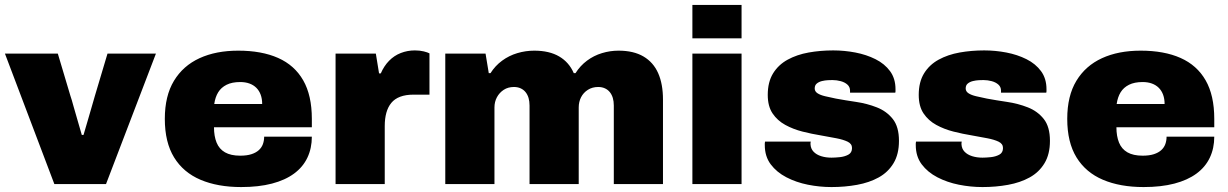

<svg xmlns="http://www.w3.org/2000/svg" viewBox="-20 -745 4970 777"><path d="M200 0 0 -528H214L265 -357Q270 -343 277.5 -315Q285 -287 294.5 -256Q304 -225 311 -199H318Q325 -223 334 -253.5Q343 -284 351 -312Q359 -340 364 -357L415 -528H611L409 0Z M956 12Q861 12 791.5 -17.5Q722 -47 684.5 -108Q647 -169 647 -264Q647 -357 684 -418Q721 -479 787.5 -509.5Q854 -540 944 -540Q1039 -540 1105.5 -510.5Q1172 -481 1207 -420Q1242 -359 1242 -264V-230H846Q846 -194 856.5 -168Q867 -142 890.5 -128.5Q914 -115 952 -115Q979 -115 997.5 -121Q1016 -127 1027.5 -137.5Q1039 -148 1044 -162Q1049 -176 1049 -192H1242Q1242 -145 1224 -107Q1206 -69 1170 -42.5Q1134 -16 1080.5 -2Q1027 12 956 12ZM847 -324H1041Q1041 -345 1035 -361.5Q1029 -378 1017.5 -389.5Q1006 -401 989.5 -407Q973 -413 952 -413Q919 -413 897 -402Q875 -391 863 -371.5Q851 -352 847 -324Z M1338 0V-528H1501L1514 -448H1521Q1534 -478 1554.5 -499Q1575 -520 1602 -530.5Q1629 -541 1659 -541Q1679 -541 1695 -537Q1711 -533 1718 -529V-362H1654Q1622 -362 1599.5 -353.5Q1577 -345 1563.5 -328.5Q1550 -312 1543.5 -288.5Q1537 -265 1537 -235V0Z M1782 0V-528H1945L1958 -449H1965Q1984 -479 2012 -499.5Q2040 -520 2073.5 -530Q2107 -540 2142 -540Q2203 -540 2243 -516.5Q2283 -493 2302 -449H2309Q2328 -479 2355.5 -499.5Q2383 -520 2416 -530Q2449 -540 2483 -540Q2544 -540 2584 -516.5Q2624 -493 2643.5 -449Q2663 -405 2663 -342V0H2464V-318Q2464 -335 2460 -348.5Q2456 -362 2448 -372Q2440 -382 2428 -387.5Q2416 -393 2401 -393Q2377 -393 2359 -381.5Q2341 -370 2331.5 -351.5Q2322 -333 2322 -310V0H2123V-318Q2123 -335 2119 -348.5Q2115 -362 2107 -372Q2099 -382 2087 -387.5Q2075 -393 2060 -393Q2036 -393 2018.5 -381.5Q2001 -370 1991 -351.5Q1981 -333 1981 -310V0Z M2782 -590V-725H2981V-590ZM2782 0V-528H2981V0Z M3345 12Q3297 12 3249.5 2.5Q3202 -7 3162.5 -27.5Q3123 -48 3099 -80Q3075 -112 3075 -158Q3075 -161 3075 -164.5Q3075 -168 3076 -172H3261Q3260 -169 3260 -166Q3260 -163 3260 -161Q3261 -143 3272.5 -131Q3284 -119 3303 -113Q3322 -107 3345 -107Q3359 -107 3378.5 -109Q3398 -111 3413 -119Q3428 -127 3428 -146Q3428 -163 3410.5 -171.5Q3393 -180 3364.5 -185.5Q3336 -191 3302 -197Q3265 -203 3227.5 -212.5Q3190 -222 3158 -239.5Q3126 -257 3106.5 -286Q3087 -315 3087 -361Q3087 -413 3108.5 -448Q3130 -483 3167.5 -503.5Q3205 -524 3252.5 -532.5Q3300 -541 3352 -541Q3397 -541 3441.5 -532.5Q3486 -524 3523 -505.5Q3560 -487 3582 -457Q3604 -427 3604 -384Q3604 -381 3604 -376.5Q3604 -372 3603 -370H3420V-378Q3420 -393 3409.5 -402.5Q3399 -412 3382.5 -416.5Q3366 -421 3349 -421Q3343 -421 3331 -420.5Q3319 -420 3306.5 -417Q3294 -414 3285.5 -407Q3277 -400 3277 -387Q3277 -375 3288.5 -367.5Q3300 -360 3319.5 -355.5Q3339 -351 3363 -346Q3401 -339 3445 -332.5Q3489 -326 3528.5 -310.5Q3568 -295 3593 -263.5Q3618 -232 3618 -175Q3618 -121 3596 -84.5Q3574 -48 3536 -27Q3498 -6 3448.5 3Q3399 12 3345 12Z M3956 12Q3908 12 3860.5 2.5Q3813 -7 3773.5 -27.5Q3734 -48 3710 -80Q3686 -112 3686 -158Q3686 -161 3686 -164.5Q3686 -168 3687 -172H3872Q3871 -169 3871 -166Q3871 -163 3871 -161Q3872 -143 3883.5 -131Q3895 -119 3914 -113Q3933 -107 3956 -107Q3970 -107 3989.5 -109Q4009 -111 4024 -119Q4039 -127 4039 -146Q4039 -163 4021.5 -171.5Q4004 -180 3975.5 -185.5Q3947 -191 3913 -197Q3876 -203 3838.5 -212.5Q3801 -222 3769 -239.5Q3737 -257 3717.5 -286Q3698 -315 3698 -361Q3698 -413 3719.5 -448Q3741 -483 3778.5 -503.5Q3816 -524 3863.5 -532.5Q3911 -541 3963 -541Q4008 -541 4052.5 -532.5Q4097 -524 4134 -505.5Q4171 -487 4193 -457Q4215 -427 4215 -384Q4215 -381 4215 -376.5Q4215 -372 4214 -370H4031V-378Q4031 -393 4020.5 -402.5Q4010 -412 3993.5 -416.5Q3977 -421 3960 -421Q3954 -421 3942 -420.5Q3930 -420 3917.5 -417Q3905 -414 3896.5 -407Q3888 -400 3888 -387Q3888 -375 3899.5 -367.5Q3911 -360 3930.5 -355.5Q3950 -351 3974 -346Q4012 -339 4056 -332.5Q4100 -326 4139.5 -310.5Q4179 -295 4204 -263.5Q4229 -232 4229 -175Q4229 -121 4207 -84.5Q4185 -48 4147 -27Q4109 -6 4059.5 3Q4010 12 3956 12Z M4608 12Q4513 12 4443.5 -17.5Q4374 -47 4336.5 -108Q4299 -169 4299 -264Q4299 -357 4336 -418Q4373 -479 4439.5 -509.5Q4506 -540 4596 -540Q4691 -540 4757.5 -510.5Q4824 -481 4859 -420Q4894 -359 4894 -264V-230H4498Q4498 -194 4508.5 -168Q4519 -142 4542.5 -128.5Q4566 -115 4604 -115Q4631 -115 4649.5 -121Q4668 -127 4679.5 -137.5Q4691 -148 4696 -162Q4701 -176 4701 -192H4894Q4894 -145 4876 -107Q4858 -69 4822 -42.5Q4786 -16 4732.5 -2Q4679 12 4608 12ZM4499 -324H4693Q4693 -345 4687 -361.5Q4681 -378 4669.5 -389.5Q4658 -401 4641.5 -407Q4625 -413 4604 -413Q4571 -413 4549 -402Q4527 -391 4515 -371.5Q4503 -352 4499 -324Z"/></svg>

Font: Archivo SemiBold Black
Style: Regular
Weight: 900
Version: Version 2.001